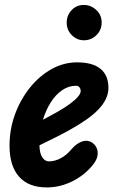

<svg xmlns="http://www.w3.org/2000/svg" viewBox="-20 -768 472 796"><path d="M174 9Q98 9 58.8 -35.8Q19.5 -80.5 19.5 -164Q19.5 -232.5 42.5 -294.8Q65.5 -357 104.8 -405.5Q144 -454 194.2 -481.8Q244.5 -509.5 299.5 -509.5Q364 -509.5 396.8 -482.5Q429.5 -455.5 429.5 -404Q429.5 -380 418.8 -357.5Q408 -335 387.8 -314Q367.5 -293 339.5 -273.2Q311.5 -253.5 277 -234Q253 -220 217 -201.8Q181 -183.5 143.5 -165.5Q143.5 -157 144.5 -149.8Q145.5 -142.5 147 -136Q150.5 -120.5 160 -109.8Q169.5 -99 183 -99Q207.5 -99 232.2 -112.2Q257 -125.5 276.5 -149.5Q298.5 -175 322.2 -182Q346 -189 365 -174.5Q374.5 -167.5 380.8 -154.2Q387 -141 384.2 -122.8Q381.5 -104.5 363.5 -82.5Q329 -40.5 278.8 -15.8Q228.5 9 174 9ZM158 -271.5Q173.5 -279.5 189.5 -288.5Q205.5 -297.5 221 -306Q250.5 -323 271 -338.2Q291.5 -353.5 303 -366.8Q314.5 -380 314.5 -391Q314.5 -399 309.5 -405.8Q304.5 -412.5 295 -412.5Q264.5 -412.5 237.8 -394.2Q211 -376 190.8 -344.2Q170.5 -312.5 158 -271.5ZM327.5 -601Q299 -601 277.8 -622.2Q256.5 -643.5 256.5 -674.5Q256.5 -704 276.8 -725.8Q297 -747.5 327.5 -747.5Q356.5 -747.5 379 -726.8Q401.5 -706 401.5 -674.5Q401.5 -644 380 -622.5Q358.5 -601 327.5 -601Z"/></svg>

Font: Edu AU VIC WA NT Pre SemiBold
Style: Regular
Weight: 600
Designer: Tina and Corey Anderson, Eben Sorkin, Mirko Velimirovic
Foundry: Google for Education
Version: Version 1.001